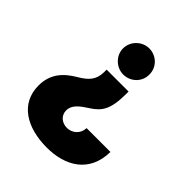

<svg xmlns="http://www.w3.org/2000/svg" viewBox="-201 -656 979 979"><g transform="rotate(45 288.5 -166.0)"><path d="M389.6 -284.2V-299.8H231.4V-284.2C231.4 -227.5 206.1 -199.2 155.3 -168.9C87.9 -129.9 43 -80.1 43 2.9C43 131.8 150.4 197.3 296.9 197.3C429.7 197.3 540 133.8 542 -16.6H370.1C369.1 25.4 335.9 53.7 297.9 53.7C261.7 53.7 232.4 29.3 232.4 -6.8C232.4 -46.9 265.6 -71.3 309.6 -99.6C362.3 -133.8 389.6 -168.9 389.6 -284.2ZM308.6 -530.3C258.8 -530.3 213.9 -488.3 213.9 -435.5C213.9 -383.8 258.8 -341.8 308.6 -341.8C361.3 -341.8 404.3 -383.8 403.3 -435.5C404.3 -488.3 361.3 -530.3 308.6 -530.3Z"/></g></svg>

Font: Pretendard Black
Style: Regular
Weight: 900
Designer: Base glyphs from Inter by Rasmus Andersson; Hangeul glyphs from Noto Sans CJK(Source Han Sans) by Jang Soo-young and Kan
Foundry: Kil Hyung-jin
Version: Version 1.309;Glyphs 3.2 (3225)